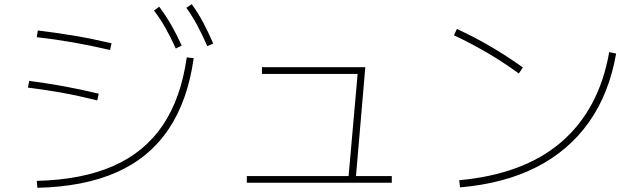

<svg xmlns="http://www.w3.org/2000/svg" viewBox="-20 -875 3040 914"><path d="M155 -14Q369 -19 518.5 -84.5Q668 -150 755 -279Q842 -408 869 -602L902 -598Q874 -396 782.5 -260Q691 -124 535.5 -55Q380 14 158 19ZM443 -397Q351 -420 272.5 -434Q194 -448 113 -458L119 -490Q202 -479 280 -465Q358 -451 450 -429ZM504 -637Q409 -659 326 -673.5Q243 -688 155 -698L160 -730Q250 -719 333.5 -705Q417 -691 511 -669ZM817 -644Q791 -701 766.5 -744Q742 -787 713 -825L738 -843Q770 -800 795.5 -755.5Q821 -711 845 -658ZM967 -655Q942 -712 918.5 -755.5Q895 -799 867 -838L893 -855Q924 -812 948 -766.5Q972 -721 995 -668Z M1638 -20 1684 -541 1702 -523H1227V-555H1719L1673 -18ZM1155 -5V-37H1845V-5Z M2166 -17Q2318 -31 2439.5 -76Q2561 -121 2650.5 -197.5Q2740 -274 2798 -381.5Q2856 -489 2880 -627L2913 -620Q2880 -430 2784 -294Q2688 -158 2534 -79.5Q2380 -1 2170 17ZM2450 -525Q2373 -581 2296.5 -625.5Q2220 -670 2141 -707L2155 -737Q2315 -664 2469 -554Z"/></svg>

Font: M PLUS 1 Thin ExtraLight
Style: Regular
Weight: 250
Version: Version 1.001